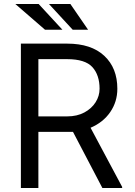

<svg xmlns="http://www.w3.org/2000/svg" viewBox="-20 -947 681 967"><path d="M495.7 0 347.7 -282.7H173.3V0H85.2V-727.3H318.2Q439.6 -727.3 505.3 -665.8Q571 -604.4 571 -500Q571 -434.7 535.2 -382.5Q499.3 -330.3 436.1 -303.6L595.2 -5.7V0ZM173.3 -649.1V-360.8H318.2Q367.9 -360.8 404.7 -380.5Q441.4 -400.2 461.5 -432Q481.5 -463.8 481.5 -500Q481.5 -569.2 445.1 -609.2Q408.7 -649.1 318.2 -649.1ZM294.4 -797.2H206.7L57.2 -926.8H174.7ZM423.7 -797.2H346.2L226.6 -926.8H334.5Z"/></svg>

Font: Interface
Style: Regular
Weight: 400
Designer: Rasmus Andersson
Foundry: rsms
Version: Version 1.8